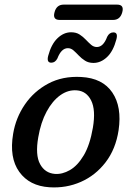

<svg xmlns="http://www.w3.org/2000/svg" viewBox="-20 -802 571 833"><path d="M332.5 -468Q425 -463 467.2 -400.8Q509.5 -338.5 494.5 -237Q482 -155 438.2 -98Q394.5 -41 331 -13Q267.5 15 195 10.5Q107.5 5 63.5 -56.5Q19.5 -118 37 -221.5Q48.5 -291 87.8 -348.5Q127 -406 189.2 -439.2Q251.5 -472.5 332.5 -468ZM218 -47.5Q250 -45 283.2 -64Q316.5 -83 343.2 -127.8Q370 -172.5 383 -248Q396 -325 375.5 -366Q355 -407 313 -410Q275.5 -413 241.5 -388.8Q207.5 -364.5 182.2 -317.8Q157 -271 146 -206.5Q132.5 -129.5 153.8 -90.2Q175 -51 218 -47.5ZM385.5 -529Q364 -529 348.8 -538.8Q333.5 -548.5 321.8 -561Q310 -573.5 299 -583.2Q288 -593 274.5 -593Q246 -593 229 -548.5Q219.5 -530 202.5 -530Q181.5 -530 189 -559.5Q202.5 -610.5 229.5 -636.2Q256.5 -662 288.5 -662Q310.5 -662 325.5 -652.2Q340.5 -642.5 352.2 -630Q364 -617.5 375.2 -607.8Q386.5 -598 400 -598Q428.5 -598 445 -642.5Q454.5 -661.5 472 -661.5Q493 -661.5 485 -631.5Q471.5 -580 444.5 -554.5Q417.5 -529 385.5 -529ZM216.5 -748.5Q225 -782 256.5 -782H488Q519.5 -782 510.5 -749Q501.5 -715.5 470.5 -715.5H239Q207.5 -715.5 216.5 -748.5Z"/></svg>

Font: Fraunces 9pt S100
Style: Italic
Weight: 400
Italic angle: -16°
Version: Version 1.000; ttfautohint (v1.8.3)